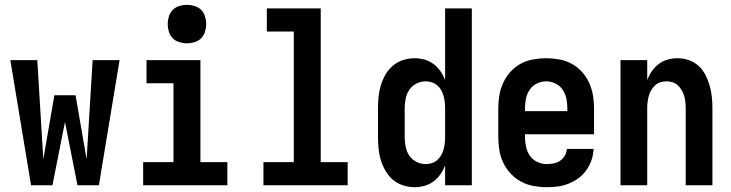

<svg xmlns="http://www.w3.org/2000/svg" viewBox="-20 -770 3040 798"><path d="M109 0 23 -520H135L160 -108L206 -374H294L340 -108L365 -520H477L391 0H302L250 -263L198 0Z M575 0V-96H701V-424H589V-520H813V-96H925V0ZM757 -590Q741 -590 725 -595Q709 -600 698 -611Q687 -622 682 -638Q677 -654 677 -670Q677 -686 682 -702Q687 -718 698 -729Q709 -740 725 -745Q741 -750 757 -750Q773 -750 789 -745Q805 -740 816 -729Q827 -718 832 -702Q837 -686 837 -670Q837 -654 832 -638Q827 -622 816 -611Q805 -600 789 -595Q773 -590 757 -590Z M1075 0V-96H1201V-639H1089V-735H1313V-96H1425V0Z M1703 8Q1679 8 1655.5 0.5Q1632 -7 1613.5 -22.5Q1595 -38 1582.5 -59.5Q1570 -81 1563 -104Q1556 -127 1553.5 -151.5Q1551 -176 1551 -200V-320Q1551 -344 1553.5 -368.5Q1556 -393 1563 -416Q1570 -439 1582.5 -460.5Q1595 -482 1613.5 -497.5Q1632 -513 1655.5 -520.5Q1679 -528 1703 -528Q1724 -528 1744 -522.5Q1764 -517 1781 -504.5Q1798 -492 1810 -475Q1822 -458 1830 -438V-735H1941V0H1830V-82Q1822 -62 1810 -45Q1798 -28 1781 -15.5Q1764 -3 1744 2.5Q1724 8 1703 8ZM1749 -88Q1762 -88 1774.5 -92Q1787 -96 1797 -104.5Q1807 -113 1813.5 -124.5Q1820 -136 1823.5 -148.5Q1827 -161 1828.5 -174Q1830 -187 1830 -200V-320Q1830 -333 1828.5 -346Q1827 -359 1823.5 -371.5Q1820 -384 1813.5 -395.5Q1807 -407 1797 -415.5Q1787 -424 1774.5 -428Q1762 -432 1749 -432Q1729 -432 1710.5 -422.5Q1692 -413 1681 -396.5Q1670 -380 1666 -360Q1662 -340 1662 -320V-200Q1662 -180 1666 -160Q1670 -140 1681 -123.5Q1692 -107 1710.5 -97.5Q1729 -88 1749 -88Z M2252 8Q2225 8 2197.5 3Q2170 -2 2146 -15Q2122 -28 2103 -48Q2084 -68 2072 -93Q2060 -118 2055.5 -145.5Q2051 -173 2051 -200V-320Q2051 -347 2055.5 -374Q2060 -401 2071.5 -426Q2083 -451 2101.5 -471.5Q2120 -492 2144 -505Q2168 -518 2195.5 -523Q2223 -528 2250 -528Q2277 -528 2304.5 -523Q2332 -518 2356 -505Q2380 -492 2398.5 -471.5Q2417 -451 2428.5 -426Q2440 -401 2444.5 -374Q2449 -347 2449 -320V-212H2162V-200Q2162 -180 2166.5 -159.5Q2171 -139 2182.5 -122.5Q2194 -106 2213 -97Q2232 -88 2252 -88Q2267 -88 2281.5 -91Q2296 -94 2308 -102Q2320 -110 2327.5 -123Q2335 -136 2336 -151H2447Q2446 -127 2438.5 -105Q2431 -83 2417.5 -63.5Q2404 -44 2385 -30Q2366 -16 2344 -7Q2322 2 2299 5Q2276 8 2252 8ZM2162 -308H2338V-320Q2338 -340 2334 -360Q2330 -380 2318.5 -397Q2307 -414 2288.5 -423Q2270 -432 2250 -432Q2230 -432 2211.5 -423Q2193 -414 2181.5 -397Q2170 -380 2166 -360Q2162 -340 2162 -320Z M2559 0V-520H2670V-438Q2678 -458 2690 -475Q2702 -492 2718.5 -504.5Q2735 -517 2755 -522.5Q2775 -528 2796 -528Q2820 -528 2843 -520Q2866 -512 2883.5 -496Q2901 -480 2912 -458.5Q2923 -437 2929.5 -414Q2936 -391 2938.5 -367.5Q2941 -344 2941 -320V0H2830V-320Q2830 -333 2828.5 -346Q2827 -359 2823.5 -371.5Q2820 -384 2813.5 -395Q2807 -406 2797.5 -415Q2788 -424 2775.5 -428Q2763 -432 2750 -432Q2737 -432 2724.5 -428Q2712 -424 2702.5 -415Q2693 -406 2686.5 -395Q2680 -384 2676.5 -371.5Q2673 -359 2671.5 -346Q2670 -333 2670 -320V0Z"/></svg>

Font: Iosevka Web
Style: Bold
Weight: 700
Monospace: yes
Designer: Belleve Invis
Foundry: Belleve Invis
Version: Version 28.0.3; ttfautohint (v1.8.3)